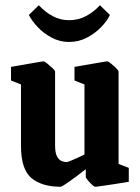

<svg xmlns="http://www.w3.org/2000/svg" viewBox="-20 -701 534 732"><path d="M211 11Q140 11 100 -22Q60 -55 60 -146V-379L22 -394V-446Q22 -446 39 -449Q56 -452 79.5 -456Q103 -460 122.5 -463.5Q142 -467 146 -467Q150 -467 160.5 -458.5Q171 -450 180.5 -441Q190 -432 190 -428V-147Q190 -116 198.5 -102.5Q207 -89 217.5 -86Q228 -83 234 -83Q237 -83 249.5 -88Q262 -93 277 -100Q292 -107 302 -112V-379L264 -394V-446Q264 -446 281.5 -449Q299 -452 322 -456Q345 -460 365 -463.5Q385 -467 389 -467Q393 -467 403.5 -458.5Q414 -450 423 -441Q432 -432 432 -428V-76L471 -61V-8Q471 -8 453.5 -5Q436 -2 412 1.5Q388 5 368 8Q348 11 343 11Q339 11 330.5 3Q322 -5 314.5 -14Q307 -23 307 -27V-56Q291 -43 270 -27.5Q249 -12 232 -0.5Q215 11 211 11ZM243 -541Q208 -541 177 -557.5Q146 -574 123.5 -598Q101 -622 90 -644L128 -681Q152 -655 181 -639.5Q210 -624 243 -624Q278 -624 307.5 -639.5Q337 -655 361 -681L399 -644Q389 -622 366 -598Q343 -574 311.5 -557.5Q280 -541 243 -541Z"/></svg>

Font: Grenze Gotisch
Style: Bold
Weight: 700
Designer: Renata Polastri
Foundry: Omnibus-Type
Version: Version 1.001